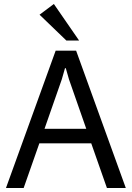

<svg xmlns="http://www.w3.org/2000/svg" viewBox="-20 -946 663 966"><path d="M518 0 439 -225H178L99 0H10L260 -691H363L613 0ZM414 -298 327 -547 311 -603H307L291 -547L204 -298ZM378 -742H314L179 -872L251 -926Z"/></svg>

Font: Average Sans
Style: Regular
Weight: 400
Designer: Eduardo Rodriguez Tunni
Foundry: Eduardo Rodriguez Tunni
Version: Version 1.001